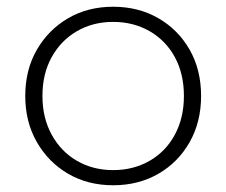

<svg xmlns="http://www.w3.org/2000/svg" viewBox="-20 -546 672 570"><path d="M316 4Q241 4 182.5 -30Q124 -64 89.5 -124Q55 -184 55 -261Q55 -339 89.5 -398.5Q124 -458 182.5 -492Q241 -526 316 -526Q391 -526 450 -492Q509 -458 543 -398.5Q577 -339 577 -261Q577 -184 543 -124Q509 -64 450 -30Q391 4 316 4ZM316 -41Q376 -41 424 -68.5Q472 -96 499 -146Q526 -196 526 -261Q526 -327 499 -376.5Q472 -426 424 -453.5Q376 -481 316 -481Q256 -481 208.5 -453.5Q161 -426 133.5 -376.5Q106 -327 106 -261Q106 -196 133.5 -146Q161 -96 208.5 -68.5Q256 -41 316 -41Z"/></svg>

Font: Montserrat Z Light
Style: Regular
Weight: 300
Designer: Julieta Ulanovsky
Foundry: Julieta Ulanovsky
Version: Version 8.000